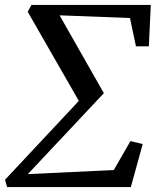

<svg xmlns="http://www.w3.org/2000/svg" viewBox="-32 -763 638 783"><path d="M81 -715 96.5 -743H583L575 -574H522.5L498 -689.5L211 -700.5L391.5 -383L81.5 -53L432 -69.5L500 -187.5L550 -175.5L501.5 0H-3L-11.5 -30L289.5 -351.5Z"/></svg>

Font: Merriweather 60pt
Style: Italic
Weight: 400
Italic angle: -7.8°
Version: Version 2.101